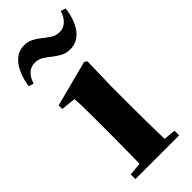

<svg xmlns="http://www.w3.org/2000/svg" viewBox="-270 -862 906 906"><g transform="rotate(-45 182.5 -409.0)"><path d="M37 0V-31L142 -41H220L329 -31V0ZM101 0Q102 -26 102.5 -68.5Q103 -111 103.5 -157Q104 -203 104 -238V-318Q104 -368 103.5 -401.5Q103 -435 101 -470L27 -478V-502L257 -562L270 -553L266 -392V-238Q266 -203 266.5 -157Q267 -111 268 -68.5Q269 -26 270 0ZM-9 -666Q2 -737 33.5 -777.5Q65 -818 112 -818Q138 -818 157.5 -807.5Q177 -797 193 -784Q212 -769 231 -756Q250 -743 275 -743Q301 -743 320 -760.5Q339 -778 349 -810L374 -802Q364 -729 332.5 -689.5Q301 -650 254 -650Q227 -650 208 -660Q189 -670 172 -683Q153 -699 133.5 -711.5Q114 -724 90 -724Q63 -724 44.5 -707Q26 -690 16 -658Z"/></g></svg>

Font: Noto Serif JP Black
Style: Regular
Weight: 900
Designer: Ryoko NISHIZUKA 西塚涼子 (kana & ideographs); Frank Grießhammer (Latin, Greek & Cyrillic); Wenlong ZHANG 张文龙 (bopomofo); San
Foundry: Adobe
Version: Version 2.003-H1;hotconv 1.1.1;makeotfexe 2.6.0